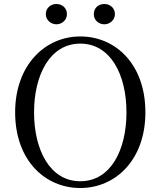

<svg xmlns="http://www.w3.org/2000/svg" viewBox="-20 -928 807 964"><path d="M263 -806C291 -806 316 -827 316 -857C316 -889 291 -908 263 -908C236 -908 210 -889 210 -857C210 -827 236 -806 263 -806ZM504 -806C531 -806 557 -827 557 -857C557 -889 531 -908 504 -908C475 -908 451 -889 451 -857C451 -827 475 -806 504 -806ZM383 16C561 16 710 -126 710 -364C710 -605 561 -745 383 -745C206 -745 56 -601 56 -364C56 -123 206 16 383 16ZM383 -18C231 -18 151 -175 151 -364C151 -552 231 -709 383 -709C536 -709 615 -552 615 -364C615 -175 536 -18 383 -18Z"/></svg>

Font: Harano Aji Mincho
Style: Regular
Weight: 400
Foundry: Masamichi Hosoda
Version: HaranoAjiMincho-Regular version 20230610;ttx 4.39.4